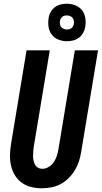

<svg xmlns="http://www.w3.org/2000/svg" viewBox="-20 -1006 548 1034"><path d="M205 8Q176 8 147.5 1Q119 -6 96.5 -22.5Q74 -39 59.5 -63.5Q45 -88 39 -116Q33 -144 34 -174Q35 -204 40 -234L123 -735H248L162 -217Q160 -204 159 -191.5Q158 -179 158 -166.5Q158 -154 160.5 -142Q163 -130 168.5 -119.5Q174 -109 184.5 -103Q195 -97 208 -97Q226 -97 243 -107.5Q260 -118 270.5 -134Q281 -150 286.5 -168Q292 -186 295 -204L383 -735H508L417 -187Q413 -162 405 -137Q397 -112 383 -89Q369 -66 349.5 -46.5Q330 -27 306 -14.5Q282 -2 256 3Q230 8 205 8ZM340 -784Q316 -784 294 -793Q272 -802 258.5 -820Q245 -838 241.5 -861.5Q238 -885 242 -909Q244 -926 253 -941.5Q262 -957 276 -967.5Q290 -978 307 -982Q324 -986 340 -986Q364 -986 386.5 -977Q409 -968 422.5 -950Q436 -932 439.5 -908.5Q443 -885 439 -861Q436 -844 427.5 -828.5Q419 -813 404.5 -802.5Q390 -792 373.5 -788Q357 -784 340 -784ZM340 -847Q346 -847 352.5 -848.5Q359 -850 364.5 -854Q370 -858 373 -864Q376 -870 378 -876Q379 -885 377.5 -894Q376 -903 371 -909.5Q366 -916 357.5 -919.5Q349 -923 340 -923Q334 -923 327.5 -921.5Q321 -920 316 -916Q311 -912 307.5 -906Q304 -900 303 -894Q302 -885 303 -876Q304 -867 309.5 -860.5Q315 -854 323 -850.5Q331 -847 340 -847Z"/></svg>

Font: Iosevka Curly XBdObl
Style: Regular
Weight: 800
Italic angle: -9°
Monospace: yes
Designer: Belleve Invis
Foundry: Belleve Invis
Version: Version 11.1.0; ttfautohint (v1.8.3)